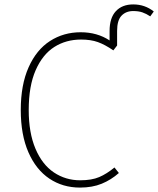

<svg xmlns="http://www.w3.org/2000/svg" viewBox="-20 -839 716 869"><path d="M676 -787 660 -765Q642 -777 624.5 -783Q607 -789 583 -789Q550 -789 530 -768Q510 -747 510 -699V-633L493 -611Q455 -637 423 -648.5Q391 -660 347 -660Q279 -660 226 -626.5Q173 -593 141.5 -521.5Q110 -450 110 -341Q110 -238 140.5 -166Q171 -94 224 -58.5Q277 -23 343 -23Q395 -23 429 -37.5Q463 -52 498 -81L518 -56Q483 -25 440.5 -7.5Q398 10 342 10Q264 10 203.5 -30.5Q143 -71 108.5 -150Q74 -229 74 -341Q74 -455 109.5 -534.5Q145 -614 206.5 -653.5Q268 -693 345 -693Q420 -693 476 -656V-699Q476 -758 504.5 -788.5Q533 -819 583 -819Q636 -819 676 -787Z"/></svg>

Font: FiraGO UltraLight
Style: Regular
Weight: 200
Designer: bBox Type
Foundry: bBox Type GmbH
Version: Version 1.001